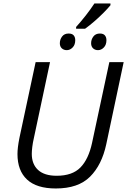

<svg xmlns="http://www.w3.org/2000/svg" viewBox="-20 -1070 728 1100"><path d="M299.8 9.8Q189.9 9.8 135 -41.3Q80.1 -92.3 80.1 -187.5Q80.1 -223.6 91.3 -279.8L184.1 -713.9H266.6L173.3 -275.4Q168 -252.9 165 -228.5Q162.1 -204.1 162.1 -188.5Q162.1 -129.4 198.2 -96.2Q234.4 -63 304.7 -63Q394.5 -63 440.9 -110.6Q487.3 -158.2 507.3 -251L606.4 -713.9H688.5L588.9 -244.1Q563.5 -125 495.8 -57.6Q428.2 9.8 299.8 9.8ZM416 -905.3V-915.5Q443.4 -945.8 471.2 -981.2Q499 -1016.6 521 -1050.3H612.8V-1040Q598.6 -1022.5 574.2 -997.8Q549.8 -973.1 521.5 -948.5Q493.2 -923.8 467.3 -905.3ZM362.8 -782.7Q345.2 -782.7 334 -793.2Q322.8 -803.7 322.8 -822.3Q322.8 -843.8 335.7 -860.8Q348.6 -877.9 373 -877.9Q393.1 -877.9 402.1 -867.4Q411.1 -856.9 411.1 -839.8Q411.1 -813.5 396.2 -798.1Q381.3 -782.7 362.8 -782.7ZM541.5 -782.7Q524.4 -782.7 513.2 -793.2Q502 -803.7 502 -822.3Q502 -843.8 514.9 -860.8Q527.8 -877.9 552.2 -877.9Q571.8 -877.9 580.8 -867.4Q589.8 -856.9 589.8 -839.8Q589.8 -813.5 575 -798.1Q560.1 -782.7 541.5 -782.7Z"/></svg>

Font: Open Sans
Style: Italic
Weight: 400
Italic angle: -12°
Designer: Monotype Design Team
Foundry: Monotype Imaging Inc.
Version: Version 3.000; ttfautohint (v1.8.4)